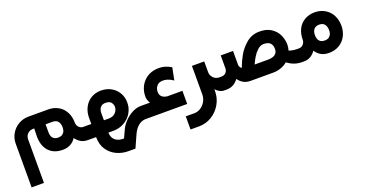

<svg xmlns="http://www.w3.org/2000/svg" viewBox="-35 -1037 3598 1894"><g transform="rotate(-20 1764.0 -89.5)"><path d="M752.2 -137.9H739.4Q723.2 -137.9 708.9 -146.9Q694.6 -156 686.1 -171Q677.6 -186.1 677.1 -203Q677.2 -204.2 677.2 -206.3Q677.1 -268.6 651.8 -316.7Q626.5 -364.8 580.5 -391.4Q534.5 -418.1 474.9 -418.1H266.6Q209.7 -418.1 161.9 -390.1Q114.2 -362.1 86.3 -314.5Q58.5 -266.9 58.5 -210.5V248.6H188V-210.5Q188 -231.6 198.4 -249.8Q208.8 -267.9 226.9 -278.5Q245 -289.1 266.6 -289.1H281.4Q279 -255.6 279 -206.7Q278.6 -142.1 301.5 -94.3Q324.3 -46.6 368.4 -20.4Q412.6 5.8 474.5 5.8Q522.2 5.8 556.8 -12.8Q591.3 -31.4 614.6 -67.3Q637.4 -35.4 668 -17.7Q698.5 0 739.4 0H752.2ZM548.5 -206.3Q548.5 -173 536.6 -154.5Q524.6 -136 508.6 -129.6Q492.5 -123.2 474.5 -123.2Q447.9 -123.2 431.3 -134.1Q414.7 -144.9 407.4 -163.6Q400.2 -182.4 400.6 -205.9V-289.1H474.5Q513.5 -288.2 531 -265Q548.4 -241.7 548.5 -206.3Z M954.8 -202.6Q955.2 -243.8 974.6 -265.3Q993.9 -286.7 1028 -285.8Q1070.6 -285.5 1086.6 -263.6Q1102.6 -241.8 1102.6 -217.5Q1102.9 -184.9 1077.6 -157.2Q1052.3 -129.5 1007.5 -129.5H955.2ZM752.3 0H825.7Q825.7 78.3 861.8 132.1Q897.8 185.8 955.8 212.9Q1013.7 240 1080.1 239.6H1151.7L1208.7 112.3Q1234.6 54.8 1270.2 27.4Q1305.8 0 1345.2 0H1347.8V-137.9H1345.2Q1297.9 -137.9 1252 -113.3Q1206.1 -88.7 1171 -51.3Q1135.8 -14 1118.6 23.9L1080.1 106.9Q1034.9 107.9 1007 92.7Q979.1 77.5 967.1 53.2Q955.2 28.9 955.2 0H1007.5Q1070.7 0 1122.5 -29.7Q1174.3 -59.3 1203.6 -109.4Q1232.9 -159.5 1231.7 -218.3Q1231.3 -273.8 1205.2 -318.4Q1179 -363.1 1133 -388.8Q1087 -414.6 1029.9 -415.4Q970.1 -416.2 923.7 -388.9Q877.2 -361.7 851.5 -312.9Q825.7 -264 825.3 -202.6L825.7 -137.9H752.3Q733.3 -121.1 726.4 -95Q719.5 -68.9 726.4 -42.8Q733.3 -16.7 752.3 0Z M1347.9 0H1782.1V-137.9H1623.7Q1599.9 -140.6 1583 -149.7Q1566 -158.8 1557.2 -174.2Q1548.5 -189.7 1548.5 -210.3Q1548.5 -232.3 1557 -251.8Q1565.5 -271.4 1581.9 -283.7Q1598.4 -296.1 1621.7 -298.5Q1651.5 -300.9 1679.2 -292.5Q1706.9 -284.1 1741.9 -261.2L1767.7 -390.6Q1736 -410.4 1697.5 -421.2Q1659 -432 1607.8 -426.8Q1553.9 -421.2 1510.8 -391.8Q1467.6 -362.5 1443.3 -314.9Q1418.9 -267.3 1418.9 -210.3Q1418.9 -190.1 1425 -171.4Q1431 -152.7 1441.8 -137.9H1347.9Q1328.8 -121.1 1322 -95Q1315.1 -68.9 1322 -42.8Q1328.8 -16.7 1347.9 0Z M1817 248.1Q1889.4 248.1 1950.4 210.8Q2011.4 173.6 2047.4 110.9Q2083.4 48.2 2083.4 -23.8V-45.1Q2102.6 -23.8 2124.5 -11.9Q2146.5 0 2170.8 0H2171.5V-137.9H2170.8Q2146.7 -137.9 2126.6 -149.4Q2106.5 -161 2094.9 -180.9Q2083.4 -200.8 2083.4 -224.4V-336.7H1954.3V-37.1Q1954.3 0.5 1935.8 34.5Q1917.2 68.6 1885.4 89.4Q1853.7 110.2 1817 110.2H1727V248.1Z M2689.1 -297.9Q2716.2 -299 2736.7 -291.1Q2757.2 -283.3 2769.3 -264.4Q2781.5 -245.5 2781.5 -213.7Q2781.5 -187.1 2768.3 -170.1Q2755.1 -153.1 2733.2 -145.5Q2711.4 -137.9 2684.3 -137.9H2540.3Q2555.9 -172.9 2576.2 -207.2Q2596.4 -241.5 2625.9 -269.1Q2655.4 -296.7 2689.1 -297.9ZM2171.9 0H2195.2Q2236.5 0 2267.4 -17.3Q2298.3 -34.5 2321.6 -66.1Q2343.9 -34.5 2374.8 -17.3Q2405.7 0 2447.5 0H2684.3Q2728.6 0 2767.4 -13.9Q2806.1 -27.7 2836.1 -52.8Q2857.1 -37.6 2879 -26.1Q2900.9 -14.7 2928.4 -7.4Q2955.9 0 2987.7 0H2994.4V-137.9H2988.1Q2969.9 -137.9 2955.4 -139.7Q2940.8 -141.6 2928.3 -144.6Q2915.7 -147.6 2901.6 -152.4Q2911 -181.5 2911 -213.7Q2911 -264.9 2887.9 -315Q2864.8 -365.1 2814.1 -397.6Q2763.4 -430 2685.1 -427.4Q2609.5 -424.6 2552.9 -375.6Q2496.4 -326.5 2463.5 -267.3Q2430.6 -208 2411.6 -154.3Q2410.7 -152.2 2410.3 -149.8Q2403 -153.6 2397.5 -160Q2392 -166.4 2388.9 -174.2Q2385.7 -182 2385.7 -190.5V-336.7H2256.6V-199.6Q2256.6 -182.6 2248.3 -168.5Q2240 -154.4 2225.9 -146.1Q2211.9 -137.9 2195.2 -137.9H2171.9Q2152.8 -121.1 2145.9 -95Q2139 -68.9 2145.9 -42.8Q2152.8 -16.7 2171.9 0Z M3272.5 -123.7Q3246.3 -123.7 3229.6 -134.4Q3213 -145.2 3205.4 -164.1Q3197.7 -183 3198.1 -206.5Q3198.5 -246.8 3217 -268.3Q3235.5 -289.9 3272.5 -290.2Q3311.4 -289.9 3328.9 -266.3Q3346.3 -242.8 3346.4 -206.9Q3346.6 -173 3334.1 -154.3Q3321.6 -135.7 3305.7 -129.7Q3289.8 -123.7 3272.5 -123.7ZM3069.5 -207.3Q3069.5 -206.4 3069.1 -203.3Q3069.1 -203.3 3069.6 -203.2Q3068.9 -177.2 3050.7 -157.6Q3032.6 -138.1 3007.3 -137.9H2994.4Q2975.8 -121.1 2969 -95Q2962.1 -68.9 2969 -42.6Q2975.8 -16.3 2994.4 0H3007.3Q3048.2 0 3078.2 -17.6Q3108.3 -35.1 3131.4 -67.8Q3154.8 -31.9 3189 -13Q3223.2 5.8 3272.5 5.8Q3331 5.8 3377.4 -21.1Q3423.7 -48.1 3449.9 -96.5Q3476.1 -145 3476 -206.9Q3475.4 -268.4 3449.9 -316.5Q3424.4 -364.5 3378.2 -391.7Q3332 -419 3273.3 -419.8Q3209 -419.4 3163.2 -391.6Q3117.3 -363.8 3093.6 -316Q3069.9 -268.1 3069.5 -207.3Z"/></g></svg>

Font: Arad-FD-VF Thin
Style: Regular
Weight: 100
Designer: Mohammad Darvishi
Version: Version 1.010;September 21, 2024;FontCreator 15.0.0.2992 64-